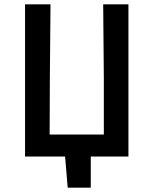

<svg xmlns="http://www.w3.org/2000/svg" viewBox="-20 -719 705 882"><path d="M95 0V-699H212L209 -356L208 -101H457V-359L454 -699H570V0H397V143H291L279 0Z"/></svg>

Font: Ruda
Style: Bold
Weight: 700
Designer: Mariela Monsalve and Angelina Sanchez
Foundry: Mariela Monsalve and Angelina Sanchez
Version: Version 2.000